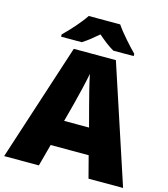

<svg xmlns="http://www.w3.org/2000/svg" viewBox="-132 -1030 990 1132"><g transform="rotate(15 363.0 -463.5)"><path d="M460 -927H268C238 -881 180 -817 142 -781V-767H268C303 -789 328 -810 363 -840C398 -810 426 -787 461 -767H585V-781C551 -815 491 -881 460 -927ZM515 0H726L490 -717H233L0 0H212L248 -134H480ZM409 -409 440 -292H288L319 -409C331 -456 354 -550 363 -599C372 -550 399 -447 409 -409Z"/></g></svg>

Font: Noto Sans Kannada Black
Style: Regular
Weight: 900
Designer: Jelle Bosma - Monotype Design Team
Foundry: Monotype Imaging Inc.
Version: Version 2.005